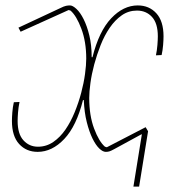

<svg xmlns="http://www.w3.org/2000/svg" viewBox="-20 -548 640 708"><path d="M503 -52 502 -53 401 2Q390 8 384 10Q378 12 370 12Q359 12 346 -0.5Q333 -13 321 -37.5Q309 -62 300 -97.5Q291 -133 289 -179H286Q262 -83 217 -35.5Q172 12 119 12Q77 12 50.5 -17Q24 -46 24 -102Q24 -115 25.5 -134Q27 -153 31 -171L52 -172Q48 -153 46.5 -133.5Q45 -114 45 -102Q45 -54 66.5 -30.5Q88 -7 120 -7Q151 -7 176.5 -24.5Q202 -42 221.5 -70.5Q241 -99 255.5 -134.5Q270 -170 279.5 -206Q289 -242 293.5 -275Q298 -308 298 -332Q298 -394 280 -442Q262 -490 240 -509L233 -511L56 -431L48 -446L202 -518Q216 -525 223.5 -526.5Q231 -528 238 -528Q248 -528 262 -515Q276 -502 288.5 -477Q301 -452 309.5 -417Q318 -382 318 -338V-337H321Q345 -433 390 -480.5Q435 -528 488 -528Q530 -528 556.5 -499Q583 -470 583 -414Q583 -401 581.5 -382Q580 -363 576 -345L555 -344Q559 -363 560.5 -382.5Q562 -402 562 -414Q562 -462 540.5 -485.5Q519 -509 485 -509Q454 -509 429 -491.5Q404 -474 384.5 -445.5Q365 -417 351 -381.5Q337 -346 327.5 -310.5Q318 -275 313.5 -242Q309 -209 309 -187Q309 -122 327 -74Q345 -26 367 -7L374 -5L517 -79L526 -64L493 140H472Z"/></svg>

Font: IBM Plex Mono Thin
Style: Italic
Weight: 100
Italic angle: -9°
Monospace: yes
Designer: Mike Abbink, Paul van der Laan, Pieter van Rosmalen
Foundry: Bold Monday
Version: Version 2.3